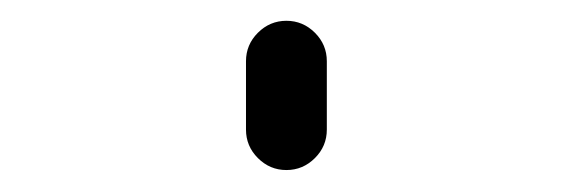

<svg xmlns="http://www.w3.org/2000/svg" viewBox="-20 -380 540 181"><path d="M211.9 -257.8V-322.3Q211.9 -337.9 223.1 -349.1Q234.4 -360.4 250 -360.4Q265.6 -360.4 276.9 -349.1Q288.1 -337.9 288.1 -322.3V-257.8Q288.1 -242.2 276.9 -231Q265.6 -219.7 250 -219.7Q234.4 -219.7 223.1 -231Q211.9 -242.2 211.9 -257.8Z"/></svg>

Font: Rounded Mgen+ 2m light
Style: Regular
Weight: 200
Designer: [Source Han Sans]
Ryoko NISHIZUKA  (kana & ideographs); Paul D. Hunt (Latin, Greek & Cyrillic); Wenlong ZHANG  (bopomofo
Version: Version 1.059.20150602